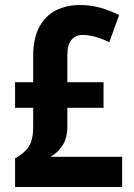

<svg xmlns="http://www.w3.org/2000/svg" viewBox="-20 -744 534 764"><path d="M298 -724Q341 -724 380 -713Q419 -702 454 -684L415 -576Q356 -605 308 -605Q282 -605 265 -586Q248 -567 248 -525V-417H392V-315H248V-241Q248 -196 230 -167Q212 -138 181 -120H466V0H40V-114Q77 -134 94.5 -160.5Q112 -187 112 -240V-315H40V-417H112V-520Q112 -592 136.5 -637Q161 -682 203 -703Q245 -724 298 -724Z"/></svg>

Font: Noto Sans Gurmukhi Condensed
Style: Bold
Weight: 700
Width: 3
Designer: Jelle Bosma - Monotype Design Team
Foundry: Monotype Imaging Inc.
Version: Version 2.004; ttfautohint (v1.8.4.7-5d5b)